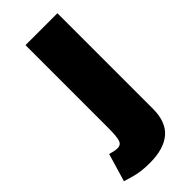

<svg xmlns="http://www.w3.org/2000/svg" viewBox="-284 -543 808 808"><g transform="rotate(-45 119.5 -139.5)"><path d="M-14 73Q0 77 10 79Q20 81 28 81Q49 81 55 61.5Q61 42 61 -7V-500H251V68Q251 147 207.5 184Q164 221 81 221Q50 221 29 218Q8 215 -10 210Q-28 205 -51 198Z"/></g></svg>

Font: Moderustic ExtraBold
Style: Regular
Weight: 800
Designer: Tural Alisoy
Foundry: TAFT Foundry
Version: Version 2.120